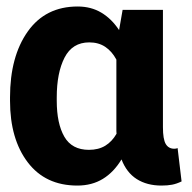

<svg xmlns="http://www.w3.org/2000/svg" viewBox="-20 -558 589 588"><path d="M479 -527.8V-168.5Q479 -131.8 487.5 -117.2Q496.1 -102.5 513.7 -102.5Q516.6 -102.5 519.3 -103Q522 -103.5 523.9 -104.5L536.1 -2.4Q521 4.9 507.1 7.6Q493.2 10.3 474.6 10.3Q430.2 10.3 398.9 -9.5Q367.7 -29.3 352.1 -69.8Q328.6 -30.8 295.2 -10.3Q261.7 10.3 216.8 10.3Q119.1 10.3 64.9 -61Q10.7 -132.3 10.7 -249.5V-259.8Q10.7 -384.8 64.9 -461.4Q119.1 -538.1 217.8 -538.1Q258.8 -538.1 290.3 -519.3Q321.8 -500.5 344.7 -465.8L355.5 -527.8ZM153.8 -249.5Q153.8 -179.7 177 -139.4Q200.2 -99.1 252.4 -99.1Q281.7 -99.1 302.5 -111.8Q323.2 -124.5 336.9 -148.4Q336.4 -152.3 336.4 -157Q336.4 -161.6 336.4 -168.5V-375.5Q322.8 -400.9 302.2 -414.6Q281.7 -428.2 253.4 -428.2Q201.7 -428.2 177.7 -381.6Q153.8 -335 153.8 -259.8Z"/></svg>

Font: Roboto Avanza Slab
Style: Bold
Weight: 700
Designer: Google
Version: Version 1.100263; 2013; ttfautohint (v0.94.20-1c74) -l 8 -r 